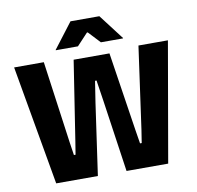

<svg xmlns="http://www.w3.org/2000/svg" viewBox="-88 -919 1037 1010"><g transform="rotate(-10 430.0 -413.5)"><path d="M131.3 0 19.2 -639H177.8L238.5 -200.7L249 -130.7H257.7L269 -200.7L334.6 -624.7H525.9L590.9 -200.7L602.2 -130.7H611.1L622 -200.4L683.3 -639H840.7L729.5 0H507L451.3 -383.3L434.2 -495.8H426.2L408.7 -383.3L353.9 0ZM353.3 -826.5H507.5L610.1 -692.2V-690H491.7L432.6 -753.2H428.2L369.1 -690H250.7V-692.2Z"/></g></svg>

Font: Anek Latin Medium
Style: Regular
Weight: 500
Designer: Yesha Goshar
Foundry: Ek Type
Version: Version 1.003